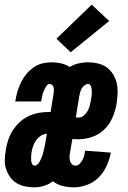

<svg xmlns="http://www.w3.org/2000/svg" viewBox="-27 -795 547 823"><path d="M121 8Q101 8 81 4Q61 0 44.5 -10Q28 -20 16.5 -36Q5 -52 -1 -70.5Q-7 -89 -6.5 -110Q-6 -131 -2 -152Q1 -173 8 -194.5Q15 -216 27.5 -235.5Q40 -255 57 -271Q74 -287 95 -297Q116 -307 138 -311Q160 -315 181 -315H190L203 -396Q204 -402 204 -408.5Q204 -415 202.5 -421Q201 -427 196.5 -431Q192 -435 185 -435Q179 -435 174 -429Q169 -423 166 -416.5Q163 -410 160 -403.5Q157 -397 155.5 -390.5Q154 -384 152.5 -377Q151 -370 150 -364L149 -360H38L40 -368Q43 -388 49 -407Q55 -426 64 -444Q73 -462 86.5 -478Q100 -494 117 -506Q134 -518 153.5 -523Q173 -528 193 -528Q214 -528 234.5 -523.5Q255 -519 272 -508Q290 -519 310.5 -523.5Q331 -528 350 -528Q372 -528 393 -523Q414 -518 430.5 -506Q447 -494 458 -476Q469 -458 473.5 -437.5Q478 -417 477 -395Q476 -373 473 -351Q468 -322 456 -293Q444 -264 421.5 -241.5Q399 -219 369 -208.5Q339 -198 309 -198Q303 -198 296.5 -198.5Q290 -199 283 -199L273 -139Q271 -130 271 -121Q271 -112 273.5 -104Q276 -96 282 -90.5Q288 -85 297 -85Q307 -85 314.5 -93Q322 -101 327 -110.5Q332 -120 334.5 -130Q337 -140 338 -149L448 -141Q443 -113 430.5 -85Q418 -57 396.5 -35Q375 -13 346 -2.5Q317 8 289 8Q264 8 240.5 2Q217 -4 200 -18Q183 -5 162 1.5Q141 8 121 8ZM310 -291Q322 -291 332.5 -300Q343 -309 349 -320Q355 -331 358 -343Q361 -355 363 -367Q364 -373 365 -379.5Q366 -386 366.5 -392.5Q367 -399 366.5 -405.5Q366 -412 365 -418Q364 -424 360.5 -429.5Q357 -435 351 -435Q343 -435 335.5 -429.5Q328 -424 323.5 -416.5Q319 -409 317 -400.5Q315 -392 313 -384L298 -292Q301 -292 304 -291.5Q307 -291 310 -291ZM122 -85Q129 -85 135 -91.5Q141 -98 144.5 -105Q148 -112 151 -119Q154 -126 156 -133.5Q158 -141 160 -148Q162 -155 163.5 -162.5Q165 -170 166.5 -177.5Q168 -185 169 -192L174 -222Q160 -221 148 -213Q136 -205 127.5 -193Q119 -181 114.5 -167.5Q110 -154 108 -141Q107 -133 106.5 -124.5Q106 -116 106.5 -108Q107 -100 110.5 -92.5Q114 -85 122 -85ZM276 -571 215 -629 366 -775 441 -705Z"/></svg>

Font: Iosevka Term Curly Heavy
Style: Italic
Weight: 900
Italic angle: -9°
Designer: Belleve Invis
Foundry: Belleve Invis
Version: Version 32.3.0